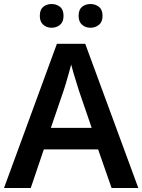

<svg xmlns="http://www.w3.org/2000/svg" viewBox="-20 -935 708 955"><path d="M535 0 468 -192H198L133 0H0L263 -717H404L668 0ZM372 -486Q368 -499 360.5 -523Q353 -547 345.5 -572Q338 -597 334 -614Q329 -594 321.5 -568Q314 -542 307.5 -519.5Q301 -497 297 -486L233 -299H436ZM178 -856Q178 -887 195 -901Q212 -915 237 -915Q261 -915 278.5 -901Q296 -887 296 -856Q296 -826 278.5 -811.5Q261 -797 237 -797Q212 -797 195 -812Q178 -827 178 -856ZM371 -856Q371 -887 388 -901Q405 -915 430 -915Q454 -915 472 -901Q490 -887 490 -856Q490 -826 472 -811.5Q454 -797 430 -797Q405 -797 388 -812Q371 -827 371 -856Z"/></svg>

Font: Noto Sans New Tai Lue SemiBold
Style: Regular
Weight: 600
Version: Version 2.003